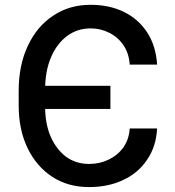

<svg xmlns="http://www.w3.org/2000/svg" viewBox="-20 -757 716 787"><path d="M344.7 9.8Q258.8 9.8 194.3 -32.2Q128.9 -75.2 92.8 -150.4Q56.6 -225.6 56.6 -325.2Q56.6 -344.7 56.6 -384.8Q56.6 -489.3 93.8 -568.4Q130.9 -648.4 197.3 -692.4Q263.7 -737.3 351.6 -737.3Q428.7 -737.3 488.3 -708Q547.9 -678.7 584 -623Q619.1 -568.4 624 -492.2Q586.9 -492.2 511.7 -492.2Q508.8 -538.1 486.3 -571.3Q463.9 -604.5 428.7 -622.1Q393.6 -640.6 351.6 -640.6Q296.9 -640.6 254.9 -609.4Q211.9 -577.1 188.5 -520.5Q165 -464.8 165 -390.6Q165 -367.2 165 -319.3Q165 -250 187.5 -197.3Q210.9 -144.5 251 -114.3Q292 -85 344.7 -85Q388.7 -85 424.8 -102.5Q461.9 -120.1 485.4 -152.3Q508.8 -185.5 511.7 -230.5Q549.8 -230.5 624 -230.5Q620.1 -156.2 583 -102.5Q546.9 -47.9 485.4 -19.5Q424.8 9.8 344.7 9.8ZM130.9 -310.5Q130.9 -334 130.9 -405.3Q206.1 -405.3 432.6 -405.3Q432.6 -381.8 432.6 -310.5Q357.4 -310.5 130.9 -310.5Z"/></svg>

Font: DeepSea
Style: Medium
Weight: 500
Designer: Stem
Version: Version 3.019;git-0a5106e0b